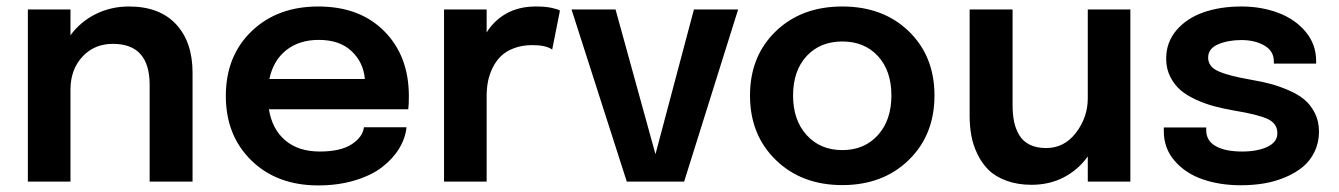

<svg xmlns="http://www.w3.org/2000/svg" viewBox="-20 -560 4129 592"><path d="M65.9 0V-530.8H197.3V-451.2Q228 -493.2 275.1 -516.6Q322.3 -540 377.4 -540Q471.7 -540 522.7 -485.4Q573.7 -430.7 573.7 -335.9V0H441.4V-298.3Q441.4 -424.8 328.1 -424.8Q270.5 -424.8 233.9 -385Q197.3 -345.2 197.3 -283.7V0Z M1233.4 -167.5Q1230 -133.8 1210.7 -102.1Q1191.4 -70.3 1158.2 -44.7Q1125 -19 1073.7 -3.7Q1022.5 11.7 961.4 11.7Q834 11.7 755.1 -65.2Q676.3 -142.1 676.3 -264.2Q676.3 -387.2 755.6 -463.6Q835 -540 961.4 -540Q1089.4 -540 1165 -463.6Q1240.7 -387.2 1240.7 -263.2Q1240.7 -236.8 1238.8 -223.1H809.1Q819.3 -161.1 859.9 -127Q900.4 -92.8 965.8 -92.8Q1030.3 -92.8 1064.5 -115.2Q1098.6 -137.7 1102.1 -167.5ZM962.9 -437Q902.8 -437 862.8 -405.5Q822.8 -374 810.5 -316.4H1105Q1100.6 -367.7 1064 -402.3Q1027.3 -437 962.9 -437Z M1349.1 0V-530.8H1480.5V-460Q1503.9 -497.6 1542.2 -518.8Q1580.6 -540 1632.3 -540Q1660.6 -540 1680.4 -535.9Q1700.2 -531.7 1706.5 -527.3L1682.6 -407.2Q1663.1 -420.9 1621.6 -420.9Q1590.3 -420.9 1565.4 -411.6Q1540.5 -402.3 1524.9 -387.2Q1509.3 -372.1 1499 -351.1Q1488.8 -330.1 1484.6 -308.8Q1480.5 -287.6 1480.5 -264.2V0Z M2255.9 -530.8 2089.4 0H1912.6L1742.2 -530.8H1877.9L2001 -84.5L2119.6 -530.8Z M2292.5 -265.6Q2292.5 -386.7 2371.8 -463.4Q2451.2 -540 2577.1 -540Q2703.1 -540 2782.2 -463.4Q2861.3 -386.7 2861.3 -265.6Q2861.3 -144 2782 -66.7Q2702.6 10.7 2577.1 10.7Q2451.7 10.7 2372.1 -66.7Q2292.5 -144 2292.5 -265.6ZM2467.3 -143.3Q2509.3 -97.2 2577.1 -97.2Q2645 -97.2 2686.8 -143.3Q2728.5 -189.5 2728.5 -265.6Q2728.5 -341.8 2687 -387Q2645.5 -432.1 2577.1 -432.1Q2508.8 -432.1 2467 -387Q2425.3 -341.8 2425.3 -265.6Q2425.3 -189.5 2467.3 -143.3Z M3160.6 9.8Q3117.2 9.8 3083 -2.9Q3048.8 -15.6 3028.1 -36.1Q3007.3 -56.6 2993.7 -85Q2980 -113.3 2974.9 -142.1Q2969.7 -170.9 2969.7 -202.6V-530.8H3102.1V-236.3Q3102.1 -207.5 3106.7 -185.1Q3111.3 -162.6 3122.6 -143.6Q3133.8 -124.5 3154.8 -114Q3175.8 -103.5 3205.6 -103.5Q3261.7 -103.5 3297.9 -151.1Q3334 -198.7 3334 -257.3V-530.8H3465.3V0H3334V-77.6Q3304.7 -36.6 3260.3 -13.4Q3215.8 9.8 3160.6 9.8Z M3806.2 11.2Q3741.2 11.2 3688.2 -7.1Q3635.3 -25.4 3601.8 -64Q3568.4 -102.5 3568.4 -155.3V-167H3699.2V-158.2Q3699.2 -126 3728.5 -109.4Q3757.8 -92.8 3810.5 -92.8Q3856.4 -92.8 3887.5 -107.2Q3918.5 -121.6 3918.5 -149.4Q3918.5 -179.2 3888.7 -193.1Q3858.9 -207 3784.7 -219.2Q3751.5 -225.1 3723.9 -232.4Q3696.3 -239.7 3667.7 -252.7Q3639.2 -265.6 3619.9 -282.2Q3600.6 -298.8 3588.1 -323.7Q3575.7 -348.6 3575.7 -378.9Q3575.7 -429.7 3607.4 -466.8Q3639.2 -503.9 3690.9 -522Q3742.7 -540 3807.6 -540Q3869.1 -540 3921.1 -520.5Q3973.1 -501 4005.6 -462.2Q4038.1 -423.3 4038.1 -372.1V-363.8H3907.7V-370.6Q3907.7 -402.8 3878.4 -419.7Q3849.1 -436.5 3807.6 -436.5Q3766.6 -436.5 3735.8 -423.3Q3705.1 -410.2 3705.1 -382.3Q3705.1 -354.5 3736.6 -340.3Q3768.1 -326.2 3835.4 -314.5Q3869.1 -308.6 3895 -302Q3920.9 -295.4 3950.9 -282.7Q3981 -270 4000.7 -253.9Q4020.5 -237.8 4033.7 -212.2Q4046.9 -186.5 4046.9 -154.3Q4046.9 -120.6 4033.4 -92.5Q4020 -64.5 3997.3 -45.7Q3974.6 -26.9 3943.6 -13.7Q3912.6 -0.5 3878.2 5.4Q3843.8 11.2 3806.2 11.2Z"/></svg>

Font: Epilogue SemiBold
Style: Regular
Weight: 600
Designer: Tyler Finck
Foundry: Etcetera Type Co
Version: Version 2.112